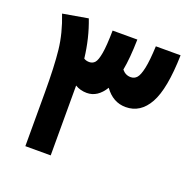

<svg xmlns="http://www.w3.org/2000/svg" viewBox="-116 -755 861 868"><g transform="rotate(20 314.0 -320.5)"><path d="M614 -626Q610 -463 570.5 -392Q531 -321 460 -321Q399 -321 359 -377Q325 -321 273 -321Q242 -321 217 -336V-271V0H95V-257Q95 -384 86.5 -461Q78 -538 46 -620L167 -641Q199 -558 210 -463Q221 -456 236 -456Q252 -456 262.5 -467.5Q273 -479 279.5 -516Q286 -553 287 -626H406Q404 -534 393 -477Q410 -456 435 -456Q453 -456 464.5 -469Q476 -482 484 -519Q492 -556 495 -626Z"/></g></svg>

Font: FiraGOUPP
Style: Bold
Weight: 700
Designer: bBox Type
Foundry: bBox Type GmbH
Version: Version 1.001